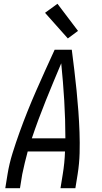

<svg xmlns="http://www.w3.org/2000/svg" viewBox="-20 -999 540 1019"><path d="M8 0 20 -74Q29 -130 46.5 -186Q64 -242 84 -297.5Q104 -353 126 -408Q148 -463 172 -517.5Q196 -572 220.5 -626.5Q245 -681 270 -735H361Q368 -681 374.5 -626.5Q381 -572 386.5 -517.5Q392 -463 396 -408Q400 -353 402 -297.5Q404 -242 402.5 -186Q401 -130 392 -74L380 0H301L313 -74Q318 -104 321 -134.5Q324 -165 325 -195H127Q119 -165 111.5 -134.5Q104 -104 98 -74L86 0ZM149 -265H327Q327 -365 321 -464.5Q315 -564 305 -663Q263 -564 223 -465Q183 -366 149 -265ZM340 -795 219 -931 285 -979 394 -835Z"/></svg>

Font: Iosevka Curly Oblique
Style: Regular
Weight: 400
Italic angle: -9°
Monospace: yes
Designer: Belleve Invis
Foundry: Belleve Invis
Version: Version 11.1.0; ttfautohint (v1.8.3)